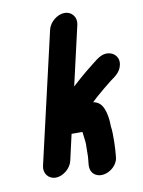

<svg xmlns="http://www.w3.org/2000/svg" viewBox="-86 -779 664 889"><g transform="rotate(-10 246.0 -334.5)"><path d="M201 -655 59 -39C51 -5 74 25 108 25C142 25 179 -5 187 -39L215 -162H266V-161C266 -158 268 -153 268 -146C270 -127 274 -109 272 -87C271 -68 273 -49 270 -29C266 2 266 22 284 38C323 71 397 31 399 -24C401 -47 403 -69 403 -91C403 -115 404 -144 400 -166C400 -190 398 -207 393 -228C385 -258 373 -283 339 -289C347 -296 353 -302 359 -308C370 -318 389 -333 400 -343L436 -372C457 -387 481 -403 489 -431C501 -468 478 -497 445 -500C412 -503 389 -479 366 -462L331 -434C309 -416 286 -395 265 -376L329 -655C337 -689 314 -719 280 -719C246 -719 209 -689 201 -655Z"/></g></svg>

Font: Electronic
Style: SuThkIt
Weight: 900
Version: Version 1.011